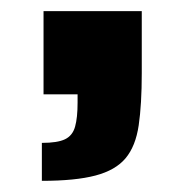

<svg xmlns="http://www.w3.org/2000/svg" viewBox="-20 -169 332 344"><path d="M55 155V87Q83 87 96.5 80.5Q110 74 114.5 58Q119 42 119 15V0H58V-149H234V-38Q234 18 228.5 55.5Q223 93 205 114.5Q187 136 151 145.5Q115 155 55 155Z"/></svg>

Font: Saira SemiCondensed ExtraBold
Style: Regular
Weight: 800
Width: 4
Designer: Hector Gatti with collaboration of the Omnibus-Type team
Foundry: Omnibus-Type
Version: Version 1.101